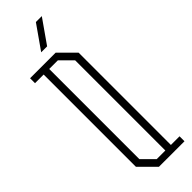

<svg xmlns="http://www.w3.org/2000/svg" viewBox="-354 -1091 1099 1099"><g transform="rotate(-45 195.0 -542.0)"><path d="M370 -40V0H163L70 -93V-840H0V-880H207L300 -787V-40ZM185 -40H255V-770L185 -840H115V-110ZM299 -1084H251L150 -940H198Z"/></g></svg>

Font: Kumar One Outline
Style: Regular
Weight: 400
Designer: Parimal Parmar
Foundry: Indian Type Foundry
Version: Version 1.000;PS 1.000;hotconv 1.0.88;makeotf.lib2.5.647800